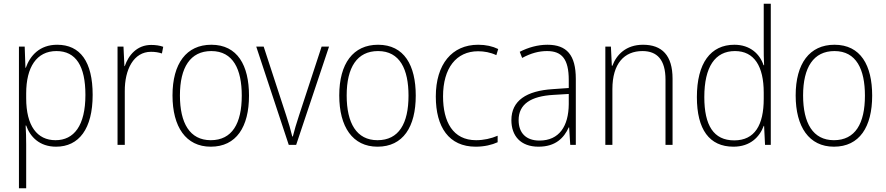

<svg xmlns="http://www.w3.org/2000/svg" viewBox="-20 -780 4771 1034"><path d="M288 -539C193 -539 142 -480 119 -415H117L113 -529H82V234H121V-1C121 -36 120 -73 118 -104H121C142 -44 192 10 282 10C405 10 479 -86 479 -269C479 -448 412 -539 288 -539ZM284 -505C389 -505 440 -424 440 -269C440 -103 378 -25 279 -25C180 -25 121 -102 121 -251V-277C121 -418 177 -505 284 -505Z M794 -538C718 -538 672 -483 652 -424H650L645 -529H613V0H652V-288C651 -406 700 -501 793 -501C815 -501 834 -498 852 -492L859 -528C840 -535 817 -538 794 -538Z M1321 -265C1321 -428 1259 -539 1118 -539C984 -539 909 -438 909 -266C909 -97 981 10 1115 10C1253 10 1321 -97 1321 -265ZM949 -266C949 -417 1005 -505 1118 -505C1236 -505 1282 -406 1282 -265C1282 -115 1230 -25 1115 -25C1002 -25 949 -117 949 -266Z M1535 0H1575L1752 -529H1712L1590 -157C1576 -115 1566 -80 1557 -45H1554C1545 -82 1535 -117 1521 -159L1400 -529H1360Z M2219 -265C2219 -428 2157 -539 2016 -539C1882 -539 1807 -438 1807 -266C1807 -97 1879 10 2013 10C2151 10 2219 -97 2219 -265ZM1847 -266C1847 -417 1903 -505 2016 -505C2134 -505 2180 -406 2180 -265C2180 -115 2128 -25 2013 -25C1900 -25 1847 -117 1847 -266Z M2542 10C2588 10 2630 0 2660 -14V-49C2625 -34 2585 -25 2544 -25C2419 -25 2366 -124 2366 -261C2366 -413 2437 -504 2555 -504C2587 -504 2621 -498 2653 -483L2663 -516C2632 -531 2597 -539 2555 -539C2414 -539 2327 -434 2327 -260C2327 -96 2397 10 2542 10Z M2928 -539C2875 -539 2824 -524 2779 -501L2792 -468C2840 -494 2883 -505 2926 -505C3006 -505 3043 -462 3043 -349V-306L2957 -300C2815 -291 2734 -238 2734 -133C2734 -49 2783 10 2880 10C2972 10 3017 -37 3043 -94H3045L3051 0H3081V-355C3081 -484 3032 -539 2928 -539ZM2960 -269 3043 -274V-219C3042 -101 2992 -23 2885 -23C2814 -23 2773 -63 2773 -133C2773 -220 2840 -262 2960 -269Z M3443 -539C3351 -539 3300 -485 3278 -426H3275L3270 -529H3240V0H3278V-300C3278 -438 3342 -505 3440 -505C3519 -505 3564 -458 3564 -351V0H3602V-356C3602 -482 3545 -539 3443 -539Z M3930 10C4021 10 4071 -43 4093 -102H4095L4100 0H4131V-760H4093V-530C4093 -498 4093 -464 4095 -429H4092C4072 -489 4020 -539 3935 -539C3807 -539 3733 -440 3733 -257C3733 -83 3800 10 3930 10ZM3934 -24C3823 -24 3773 -105 3773 -257C3773 -420 3831 -505 3938 -505C4042 -505 4093 -423 4093 -281V-248C4093 -107 4045 -24 3934 -24Z M4677 -265C4677 -428 4615 -539 4474 -539C4340 -539 4265 -438 4265 -266C4265 -97 4337 10 4471 10C4609 10 4677 -97 4677 -265ZM4305 -266C4305 -417 4361 -505 4474 -505C4592 -505 4638 -406 4638 -265C4638 -115 4586 -25 4471 -25C4358 -25 4305 -117 4305 -266Z"/></svg>

Font: Noto Sans Devanagari SemiCondensed ExtraLight
Style: Regular
Weight: 200
Width: 4
Designer: Jelle Bosma - Monotype Design Team
Foundry: Monotype Imaging Inc.
Version: Version 2.004